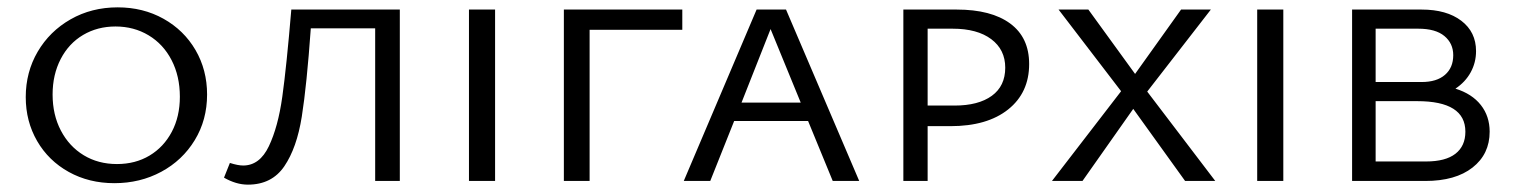

<svg xmlns="http://www.w3.org/2000/svg" viewBox="-20 -492 4115 522"><path d="M50 -228Q50 -296 82.5 -351.5Q115 -407 172 -439.5Q229 -472 300 -472Q369 -472 424.5 -441Q480 -410 511.5 -356Q543 -302 543 -235Q543 -166 509.5 -111Q476 -56 418.5 -25Q361 6 291 6Q222 6 167 -24.5Q112 -55 81 -108.5Q50 -162 50 -228ZM469 -229Q469 -285 446.5 -328.5Q424 -372 384 -396Q344 -420 294 -420Q245 -420 206 -397Q167 -374 145 -331.5Q123 -289 123 -235Q123 -180 145.5 -137Q168 -94 207.5 -70Q247 -46 298 -46Q348 -46 386.5 -69Q425 -92 447 -133.5Q469 -175 469 -229Z M1067 0H1000V-415H825Q814 -260 800.5 -175Q787 -90 753 -40Q719 10 654 10Q622 10 589 -9L605 -49Q627 -42 641 -42Q686 -42 711 -94.5Q736 -147 747.5 -229Q759 -311 772 -466H1067Z M1255 -466H1326V0H1255Z M1835 -411H1583V0H1513V-466H1835Z M2177 -163H1976L1911 0H1839L2037 -466H2117L2316 0H2244ZM2157 -213 2075 -413 1996 -213Z M2778 -318Q2778 -240 2721 -194.5Q2664 -149 2564 -149H2502V0H2436V-466H2581Q2675 -466 2726.5 -428Q2778 -390 2778 -318ZM2713 -308Q2713 -357 2675 -385.5Q2637 -414 2570 -414H2502V-205H2575Q2640 -205 2676.5 -231.5Q2713 -258 2713 -308Z M3028 -244 2858 -466H2939L3066 -291L3191 -466H3272L3099 -243L3284 0H3202L3061 -196L2923 0H2840Z M3398 -466H3469V0H3398Z M4030 -134Q4030 -73 3983.5 -36.5Q3937 0 3855 0H3656V-466H3845Q3913 -466 3953 -435.5Q3993 -405 3993 -353Q3993 -322 3978.5 -295.5Q3964 -269 3937 -251Q3982 -237 4006 -206.5Q4030 -176 4030 -134ZM3720 -414V-269H3845Q3886 -269 3908.5 -288.5Q3931 -308 3931 -342Q3931 -374 3907 -394Q3883 -414 3836 -414ZM3964 -134Q3964 -217 3833 -217H3720V-53H3857Q3910 -53 3937 -74Q3964 -95 3964 -134Z"/></svg>

Font: Ysabeau SC
Style: Regular
Weight: 400
Designer: Christian Thalmann (Catharsis Fonts)
Version: Version 0.003